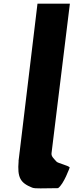

<svg xmlns="http://www.w3.org/2000/svg" viewBox="-20 -1028 448 1049"><path d="M184.8 -1008H361.8L261.5 -191C259.4 -173 274 -161.8 288.7 -145C296.8 -135.7 354.1 -124 360.9 -113C360.9 -113 328.4 -21.3 297.1 0C213 0 173.5 4.3 155.4 -3C91 -28.9 74.1 -57.6 81.7 -148L81.2 -148L83.5 -166.5C84.5 -176.7 85.9 -187.5 87.4 -199L87.6 -200Z"/></svg>

Font: Hussar
Style: BdSuprExtOblOne
Weight: 700
Foundry: Cannot Into Space Fonts
Version: Version 2.00